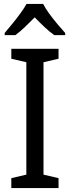

<svg xmlns="http://www.w3.org/2000/svg" viewBox="-20 -964 358 984"><path d="M280 0H38V-51L115 -69V-645L38 -663V-714H280V-663L203 -645V-69L280 -51ZM201 -944Q212 -922 232 -894.5Q252 -867 274 -841Q296 -815 314 -795V-784H258Q234 -801 208.5 -825Q183 -849 158 -875Q132 -849 107 -825Q82 -801 59 -784H4V-795Q22 -816 43.5 -842.5Q65 -869 84.5 -895.5Q104 -922 116 -944Z"/></svg>

Font: Noto Sans Gurmukhi SemiCondensed
Style: Regular
Weight: 400
Width: 4
Designer: Jelle Bosma - Monotype Design Team
Foundry: Monotype Imaging Inc.
Version: Version 2.004; ttfautohint (v1.8.4.7-5d5b)